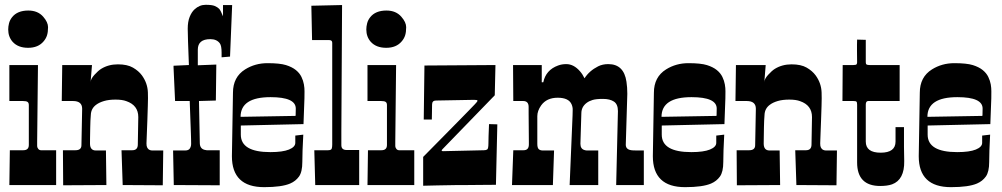

<svg xmlns="http://www.w3.org/2000/svg" viewBox="-20 -771 4176 800"><path d="M77.1 -145Q100.1 -145 100.1 -167V-333Q100.1 -342.8 94.7 -346.4Q89.4 -350.1 75.2 -350.1H19V-500H138.2Q134.8 -194.3 134.8 -180.7V-162.1Q134.8 -156.7 139.2 -150.9Q143.6 -145 150.9 -145H213.9V0H19L21 -145ZM14.2 -648.4Q14.2 -660.6 17.6 -674.1Q21 -687.5 30.3 -699.2Q52.2 -727.1 98.1 -727.1Q137.7 -727.1 160.2 -701.2Q180.2 -678.2 180.2 -657.7Q180.2 -637.2 175.8 -623.5Q171.4 -609.9 161.6 -598.6Q139.2 -571.8 97.2 -571.8Q55.2 -571.8 32.7 -596.7Q14.2 -617.7 14.2 -648.4Z M322.3 -317.9Q322.3 -350.1 284.2 -350.1H237.3L239.3 -500H363.3L357.4 -428.2Q357.4 -441.4 373.3 -459Q389.2 -476.6 401.9 -484.4Q432.1 -502.9 471.2 -502.9Q510.3 -502.9 533.9 -489.3Q557.6 -475.6 571.3 -457Q594.7 -424.8 596.2 -386.2Q597.2 -365.7 595.9 -329.6Q594.7 -293.5 594 -270Q593.3 -246.6 592.3 -226.1Q590.3 -185.1 590.3 -173.6Q590.3 -162.1 593 -157Q595.7 -151.9 599.1 -148.9Q605.5 -144 615.2 -144H660.2L658.2 1L491.2 0L486.3 -145H531.2Q554.2 -145 554.2 -168.9L556.2 -283.2Q556.2 -332.5 506.3 -349.6Q489.3 -356 461.4 -356Q433.6 -356 413.6 -350.1Q393.6 -344.2 381.3 -335Q359.4 -319.3 358.4 -292Q356.4 -269.5 356 -240.5Q355.5 -211.4 355.2 -195.8Q355 -180.2 355 -172.9Q355 -144 379.4 -144H421.4L423.3 0L243.2 1L242.2 -145H294.4Q319.3 -145 319.3 -166Z M767.1 -500Q762.2 -622.1 762.2 -651.4Q762.2 -680.7 770.3 -700.7Q778.3 -720.7 790.5 -731.9Q811 -751 837.2 -751Q863.3 -751 874.8 -746.1Q886.2 -741.2 893.1 -734.4Q899.9 -726.6 909.2 -703.1V-750H947.3L938.5 -535.2L903.3 -532.2V-551.8Q903.3 -580.6 896 -590.3Q883.3 -607.9 856.4 -607.9Q804.2 -607.9 804.2 -564V-499L881.3 -502L879.4 -352.1L809.1 -350.1L812.5 -175.8Q812.5 -151.4 833 -146.5Q837.9 -145 841.3 -145H895.5V1L704.1 0L701.2 -144H751.5Q765.6 -144 771 -152.3Q776.4 -160.6 776.4 -171.6Q776.4 -182.6 776.1 -192.1Q775.9 -201.7 775.4 -214.6Q774.9 -227.5 774.4 -242.7Q773.9 -257.8 772.9 -283Q772 -308.1 770.5 -350.1H709.5Q703.1 -483.4 703.1 -490.2V-497.1Q744.1 -499 767.1 -500Z M946.3 -120.1 950.7 -384.8Q950.7 -450.2 1001.5 -481.9Q1043 -507.8 1094.5 -507.8Q1146 -507.8 1171.6 -499.8Q1197.3 -491.7 1212.9 -479Q1228.5 -466.3 1236.1 -450.4Q1243.7 -434.6 1246.3 -419.2Q1249 -403.8 1248.8 -390.4Q1248.5 -377 1248.5 -361.3Q1248.5 -345.7 1244.6 -253.9Q1244.6 -253.9 983.4 -248V-210Q983.4 -137.2 1106.4 -137.2Q1157.7 -137.2 1184.1 -147.9Q1210.4 -158.7 1210.4 -175.8V-206.1L1243.7 -210Q1239.7 -137.7 1239.7 -96.2Q1239.7 -54.7 1225.8 -35.4Q1211.9 -16.1 1189 -6.3Q1153.8 8.8 1080.6 8.8Q946.3 8.8 946.3 -120.1ZM1211.9 -292.5 1212.4 -318.8Q1212.4 -366.2 1107.4 -366.2Q982.4 -366.2 982.4 -284.2L1211.4 -288.1Q1211.4 -289.1 1211.9 -292.5Z M1364.3 -592.8Q1364.3 -604 1351.6 -604H1280.3L1277.3 -747.1L1405.3 -750Q1402.3 -276.9 1402.3 -223.6V-166Q1402.3 -146 1424.3 -146H1476.6V0H1293.5L1289.6 -145H1346.2Q1359.9 -145 1362.1 -151.6Q1364.3 -158.2 1364.3 -168Z M1569.3 -145Q1592.3 -145 1592.3 -167V-333Q1592.3 -342.8 1586.9 -346.4Q1581.5 -350.1 1567.4 -350.1H1511.2V-500H1630.4Q1627 -194.3 1627 -180.7V-162.1Q1627 -156.7 1631.3 -150.9Q1635.7 -145 1643.1 -145H1706.1V0H1511.2L1513.2 -145ZM1506.3 -648.4Q1506.3 -660.6 1509.8 -674.1Q1513.2 -687.5 1522.5 -699.2Q1544.4 -727.1 1590.3 -727.1Q1629.9 -727.1 1652.3 -701.2Q1672.4 -678.2 1672.4 -657.7Q1672.4 -637.2 1668 -623.5Q1663.6 -609.9 1653.8 -598.6Q1631.3 -571.8 1589.4 -571.8Q1547.4 -571.8 1524.9 -596.7Q1506.3 -617.7 1506.3 -648.4Z M1780.3 -335 1779.8 -301.3Q1779.3 -288.6 1779.3 -272.9H1745.6L1748.5 -498L2044.4 -500L2041.5 -374L1824.2 -149.9Q1815.4 -141.1 1826.2 -141.1L1996.6 -145Q2004.9 -145 2010 -148.2Q2015.1 -151.4 2015.1 -173.3Q2015.1 -195.3 2017.6 -253.9L2052.2 -252.9L2046.4 -1Q2011.2 -0.5 1981 -0.5L1928.2 0Q1908.7 0 1889.2 0L1803.2 1.5Q1774.9 2.4 1743.2 2.9V-117.2Q1805.2 -180.2 1840.3 -215.6Q1875.5 -251 1895.5 -271.7Q1915.5 -292.5 1931.6 -308.6Q1967.3 -344.7 1969 -349.1Q1970.7 -353.5 1966.1 -354.2Q1961.4 -355 1954.6 -355L1796.4 -352.1Q1780.3 -352.1 1780.3 -335Z M2182.6 -325.7Q2182.6 -350.1 2159.7 -350.1H2118.7L2117.7 -500H2237.3V-428.2H2243.7Q2254.4 -479.5 2305.2 -498Q2320.8 -503.9 2339.4 -503.9Q2370.6 -503.9 2396.5 -474.1Q2407.7 -461.4 2415.5 -444.8Q2435.5 -476.1 2472.2 -494.6Q2490.7 -503.9 2514.6 -503.9Q2579.6 -503.9 2590.3 -430.2Q2593.8 -407.2 2593.8 -379.9L2587.4 -168Q2587.4 -146 2616.2 -144.5Q2624.5 -144 2633.3 -144H2662.6V0H2547.4L2554.7 -308.1Q2554.7 -336.9 2537.8 -347.9Q2521 -358.9 2492.4 -358.9Q2463.9 -358.9 2449.2 -354.5Q2434.6 -350.1 2424.3 -342.3Q2402.3 -325.7 2402.3 -298.8L2398.4 -171.9Q2398.4 -149.9 2416.5 -145.5Q2421.4 -144 2425.3 -144H2472.7V0H2353.5Q2365.7 -278.8 2365.7 -290Q2365.7 -301.3 2366.2 -312.7Q2366.7 -324.2 2361.8 -335.9Q2350.1 -363.8 2303.7 -363.8Q2257.8 -363.8 2234.9 -332Q2218.8 -309.1 2218.8 -287.1V-171.9Q2218.8 -155.3 2224.6 -149.7Q2230.5 -144 2241.7 -144H2288.6L2283.7 0H2113.3L2118.7 -145H2161.6Q2183.6 -145 2183.6 -168.9V-181.6L2182.6 -297.9Z M2700.2 -120.1 2704.6 -384.8Q2704.6 -450.2 2755.4 -481.9Q2796.9 -507.8 2848.4 -507.8Q2899.9 -507.8 2925.5 -499.8Q2951.2 -491.7 2966.8 -479Q2982.4 -466.3 2990 -450.4Q2997.6 -434.6 3000.2 -419.2Q3002.9 -403.8 3002.7 -390.4Q3002.4 -377 3002.4 -361.3Q3002.4 -345.7 2998.5 -253.9Q2998.5 -253.9 2737.3 -248V-210Q2737.3 -137.2 2860.4 -137.2Q2911.6 -137.2 2938 -147.9Q2964.4 -158.7 2964.4 -175.8V-206.1L2997.6 -210Q2993.7 -137.7 2993.7 -96.2Q2993.7 -54.7 2979.7 -35.4Q2965.8 -16.1 2942.9 -6.3Q2907.7 8.8 2834.5 8.8Q2700.2 8.8 2700.2 -120.1ZM2965.8 -292.5 2966.3 -318.8Q2966.3 -366.2 2861.3 -366.2Q2736.3 -366.2 2736.3 -284.2L2965.3 -288.1Q2965.3 -289.1 2965.8 -292.5Z M3129.4 -317.9Q3129.4 -350.1 3091.3 -350.1H3044.4L3046.4 -500H3170.4L3164.6 -428.2Q3164.6 -441.4 3180.4 -459Q3196.3 -476.6 3209 -484.4Q3239.3 -502.9 3278.3 -502.9Q3317.4 -502.9 3341.1 -489.3Q3364.7 -475.6 3378.4 -457Q3401.9 -424.8 3403.3 -386.2Q3404.3 -365.7 3403.1 -329.6Q3401.9 -293.5 3401.1 -270Q3400.4 -246.6 3399.4 -226.1Q3397.5 -185.1 3397.5 -173.6Q3397.5 -162.1 3400.1 -157Q3402.8 -151.9 3406.2 -148.9Q3412.6 -144 3422.4 -144H3467.3L3465.3 1L3298.3 0L3293.5 -145H3338.4Q3361.3 -145 3361.3 -168.9L3363.3 -283.2Q3363.3 -332.5 3313.5 -349.6Q3296.4 -356 3268.6 -356Q3240.7 -356 3220.7 -350.1Q3200.7 -344.2 3188.5 -335Q3166.5 -319.3 3165.5 -292Q3163.6 -269.5 3163.1 -240.5Q3162.6 -211.4 3162.4 -195.8Q3162.1 -180.2 3162.1 -172.9Q3162.1 -144 3186.5 -144H3228.5L3230.5 0L3050.3 1L3049.3 -145H3101.6Q3126.5 -145 3126.5 -166Z M3551.3 -511.2 3550.8 -559.6V-585Q3550.8 -597.7 3551.3 -606L3587.4 -605V-511.2Q3587.4 -504.4 3590.8 -502.2Q3594.2 -500 3603.5 -500H3728.5V-350.1H3597.7Q3587.4 -350.1 3587.4 -335V-181.2Q3587.4 -134.8 3649.4 -134.8Q3711.4 -134.8 3711.4 -181.2V-241.2H3746.6V-159.2L3747.6 -100.1Q3749 -22 3696.8 -2.9Q3677.2 3.9 3647.5 3.9Q3551.3 3.9 3551.3 -94.2V-335Q3551.3 -344.7 3548.6 -347.4Q3545.9 -350.1 3535.6 -350.1H3490.2L3491.2 -500H3535.6Q3546.9 -500 3549.1 -503.2Q3551.3 -506.3 3551.3 -511.2Z M3808.1 -120.1 3812.5 -384.8Q3812.5 -450.2 3863.3 -481.9Q3904.8 -507.8 3956.3 -507.8Q4007.8 -507.8 4033.4 -499.8Q4059.1 -491.7 4074.7 -479Q4090.3 -466.3 4097.9 -450.4Q4105.5 -434.6 4108.2 -419.2Q4110.8 -403.8 4110.6 -390.4Q4110.4 -377 4110.4 -361.3Q4110.4 -345.7 4106.4 -253.9Q4106.4 -253.9 3845.2 -248V-210Q3845.2 -137.2 3968.3 -137.2Q4019.5 -137.2 4045.9 -147.9Q4072.3 -158.7 4072.3 -175.8V-206.1L4105.5 -210Q4101.6 -137.7 4101.6 -96.2Q4101.6 -54.7 4087.6 -35.4Q4073.7 -16.1 4050.8 -6.3Q4015.6 8.8 3942.4 8.8Q3808.1 8.8 3808.1 -120.1ZM4073.7 -292.5 4074.2 -318.8Q4074.2 -366.2 3969.2 -366.2Q3844.2 -366.2 3844.2 -284.2L4073.2 -288.1Q4073.2 -289.1 4073.7 -292.5Z"/></svg>

Font: Smokum
Style: Regular
Weight: 400
Designer: Astigmatic (AOETI)
Foundry: Astigmatic (AOETI)
Version: Version 1.001